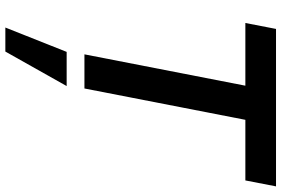

<svg xmlns="http://www.w3.org/2000/svg" viewBox="-181 -547 1011 689"><g transform="rotate(90 324.5 -202.5)"><path d="M62.5 0ZM62.5 -577.5H287.5L175 0H297.5L410 -577.5H627.5L648.8 -687.5H83.8ZM78.8 283.8H165L288.8 63.8H166.2Z"/></g></svg>

Font: Cambay
Style: Bold Italic
Weight: 700
Italic angle: -11°
Designer: Pooja Saxena
Foundry: Pooja Saxena
Version: Version 1.006;PS 001.006;hotconv 1.0.70;makeotf.lib2.5.58329